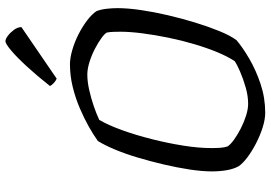

<svg xmlns="http://www.w3.org/2000/svg" viewBox="-165 -833 998 708"><g transform="rotate(-90 334.0 -479.0)"><path d="M272 0Q248 0 218 -9.5Q188 -19 159 -34Q130 -49 107.5 -66Q85 -83 75 -98Q65 -116 60.5 -141.5Q56 -167 56 -197Q56 -233 63 -279Q70 -325 81.5 -374Q93 -423 107 -470Q121 -517 137 -555Q153 -593 168 -617Q190 -633 221 -650.5Q252 -668 289.5 -684Q327 -700 368 -710Q409 -720 451 -720Q474 -720 503.5 -711.5Q533 -703 561.5 -688.5Q590 -674 613 -656.5Q636 -639 647 -622Q653 -607 655.5 -586Q658 -565 658 -544Q658 -507 651 -459Q644 -411 632 -359.5Q620 -308 605 -259Q590 -210 573.5 -169.5Q557 -129 540 -106Q513 -83 471 -58.5Q429 -34 378 -17Q327 0 272 0ZM305 -63Q334 -63 365.5 -72Q397 -81 423.5 -92.5Q450 -104 462 -112Q479 -137 495 -175.5Q511 -214 525 -261Q539 -308 549 -357Q559 -406 565 -452Q571 -498 571 -534Q571 -548 570.5 -560.5Q570 -573 568 -584Q564 -592 547.5 -604Q531 -616 508 -628Q485 -640 459.5 -648Q434 -656 413 -656Q387 -656 356 -649Q325 -642 296 -632Q267 -622 246 -612Q227 -580 208.5 -529Q190 -478 175 -418.5Q160 -359 151 -302Q142 -245 142 -199Q142 -180 143 -165.5Q144 -151 148 -139Q155 -128 173 -115Q191 -102 214.5 -90Q238 -78 262 -70.5Q286 -63 305 -63ZM398 -769Q390 -772 381.5 -780Q373 -788 371 -794Q409 -842 443 -879Q477 -916 502 -937Q527 -958 536 -958Q544 -958 556 -949Q568 -940 578 -926.5Q588 -913 588 -899Z"/></g></svg>

Font: Texturina Medium 12pt Light
Style: Italic
Weight: 300
Italic angle: -11°
Version: Version 1.002